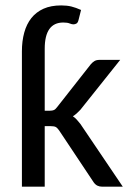

<svg xmlns="http://www.w3.org/2000/svg" viewBox="-20 -703 495 723"><path d="M148.4 -286.1H168Q177.2 -286.1 182.9 -288.6Q188.5 -291 194.8 -299.3L321.8 -460.9Q328.6 -468.8 335.9 -473.1Q343.3 -477.5 354.5 -477.5H432.6L282.7 -289.6Q275.9 -282.2 269 -276.1Q262.2 -270 254.4 -265.1Q262.7 -259.8 269.3 -252.2Q275.9 -244.6 282.7 -236.3L442.4 0H365.2Q355 0 347.2 -3.7Q339.4 -7.3 333 -16.1L202.6 -211.9Q195.8 -221.7 189.7 -224.9Q183.6 -228 170.4 -228H148.4V0H62.5V-509.8Q62.5 -548.3 71.3 -580.3Q80.1 -612.3 98.1 -635Q116.2 -657.7 144 -670.2Q171.9 -682.6 210.4 -682.6Q231.9 -682.6 248.8 -678.5Q265.6 -674.3 285.2 -665.5L275.9 -628.4Q273.4 -617.7 268.1 -614.5Q262.7 -611.3 256.3 -611.3Q250.5 -611.3 242.2 -614.7Q233.9 -618.2 218.3 -618.2Q148.4 -618.2 148.4 -519.5Z"/></svg>

Font: Carlito
Style: Regular
Weight: 400
Designer: Lukasz Dziedzic
Foundry: tyPoland Lukasz Dziedzic
Version: Version 1.103; Beta1; all basic design good, some composites